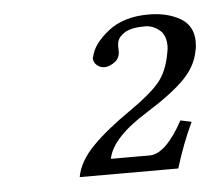

<svg xmlns="http://www.w3.org/2000/svg" viewBox="-35 -726 451 399"><g transform="rotate(-5 190.5 -526.0)"><path d="M188 -586.9Q178.7 -586.9 171.9 -592.8Q165 -598.6 165 -606.9Q165 -609.9 166 -610.8Q170.9 -636.2 203.1 -662.1Q235.4 -688 288.1 -688Q326.7 -688 353.8 -672.4Q380.9 -656.7 380.9 -623Q380.9 -611.8 378.9 -605Q373.5 -572.8 346.7 -545.7Q319.8 -518.6 267.1 -485.8Q192.4 -439.5 184.1 -396H265.1Q298.3 -396 335 -462.9L357.9 -458Q337.4 -414.6 321.8 -363.8H116.2Q122.1 -396.5 152.3 -427.2Q182.1 -457.5 231 -491.2Q274.9 -521.5 293.9 -543.7Q313 -565.9 319.8 -604Q321.8 -613.8 321.8 -619.1Q321.8 -642.6 308.1 -653.3Q294.4 -664.1 278.8 -664.1Q249.5 -664.1 235.8 -655.3Q222.2 -646.5 220.2 -634.8Q219.2 -630.4 219.7 -622.6Q220.2 -614.7 219.2 -610.8Q217.3 -600.1 206.8 -593.5Q196.3 -586.9 188 -586.9Z"/></g></svg>

Font: Linux Libertine G
Style: Italic
Weight: 400
Italic angle: -12°
Designer: Philipp H. Poll
Foundry: Philipp H. Poll
Version: Version 5.1.3